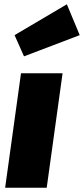

<svg xmlns="http://www.w3.org/2000/svg" viewBox="-20 -876 392 896"><path d="M292 -856 48 -712 92 -613 352 -712ZM272 -534H78L4 0H198Z"/></svg>

Font: Fira Sans Heavy
Style: Italic
Weight: 900
Italic angle: -8°
Designer: bBox Type GmbH & Carrois Corporate GbR & Edenspiekermann AG
Foundry: bBox Type GmbH & Carrois Corporate GbR & Edenspiekermann AG
Version: Version 4.301;PS 004.301;hotconv 1.0.88;makeotf.lib2.5.64775